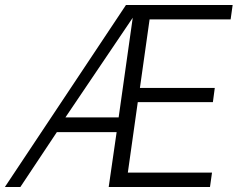

<svg xmlns="http://www.w3.org/2000/svg" viewBox="-56 -743 958 763"><path d="M-36.5 0 444.5 -723H868.5L860.5 -666H538.5L500 -393.5H797.5L790 -337H491.5L452 -57H786.5L778.5 0H376L407.5 -218H170L25 0ZM204 -276.5H415.5L471.5 -672.5Z"/></svg>

Font: Public Sans Thin ExtraLight
Style: Italic
Weight: 250
Italic angle: -8°
Version: Version 2.001